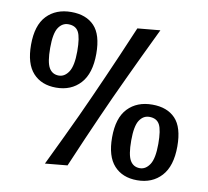

<svg xmlns="http://www.w3.org/2000/svg" viewBox="-80 -801 977 901"><g transform="rotate(10 408.5 -350.0)"><path d="M615 -700Q577 -622 548.5 -561.5Q520 -501 495.5 -449Q471 -397 449.5 -350Q428 -303 405 -251Q382 -199 355.5 -138.5Q329 -78 296 0L190 10Q227 -67 256 -127.5Q285 -188 309 -240Q333 -292 354.5 -340Q376 -388 399 -440Q422 -492 448 -552Q474 -612 507 -690ZM185 -653Q156 -653 138 -625.5Q120 -598 120 -529Q120 -461 135.5 -434.5Q151 -408 182 -408Q210 -408 229 -437Q248 -466 248 -535Q248 -601 234 -627Q220 -653 185 -653ZM29 -528Q29 -621 72.5 -666.5Q116 -712 189 -712Q260 -712 299 -671Q338 -630 338 -539Q338 -445 294.5 -397.5Q251 -350 179 -350Q109 -350 69 -394Q29 -438 29 -528ZM635 -291Q606 -291 588 -263.5Q570 -236 570 -167Q570 -99 585.5 -72.5Q601 -46 632 -46Q660 -46 679 -75Q698 -104 698 -173Q698 -239 684 -265Q670 -291 635 -291ZM479 -166Q479 -259 522.5 -304.5Q566 -350 639 -350Q710 -350 749 -309Q788 -268 788 -177Q788 -83 744.5 -35.5Q701 12 629 12Q559 12 519 -32Q479 -76 479 -166Z"/></g></svg>

Font: CantoraOne
Style: Regular
Weight: 400
Designer: Pablo Impallari, Rodrigo Fuenzalida
Foundry: Pablo Impallari
Version: Version 1.001; ttfautohint (v0.8) -G 200 -r 50